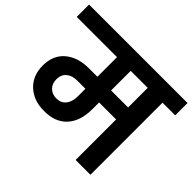

<svg xmlns="http://www.w3.org/2000/svg" viewBox="-185 -965 1190 1190"><g transform="rotate(45 410.5 -370.0)"><path d="M247 -185Q287 -185 309.5 -213Q332 -241 332 -289V-355H260Q216 -355 189.5 -332.5Q163 -310 163 -270Q163 -231 186.5 -208Q210 -185 247 -185ZM601 -460V-632H452V-460ZM-21 -632V-740H842V-632H731V0H601V-355H452V-296Q452 -192 399.5 -134Q347 -76 249 -76Q156 -76 99.5 -129Q43 -182 43 -269Q43 -361 102.5 -410.5Q162 -460 256 -460H332V-632Z"/></g></svg>

Font: SVN-Poppins SemiBold
Style: Regular
Weight: 600
Designer: Ninad Kale (Devanagari), Jonny Pinhorn (Latin)
Foundry: Indian Type Foundry
Version: Version 3.002 2017